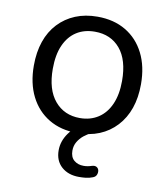

<svg xmlns="http://www.w3.org/2000/svg" viewBox="-79 -561 713 819"><g transform="rotate(10 278.0 -151.5)"><path d="M278 9Q207 9 155 -22Q103 -53 74.5 -109.5Q46 -166 46 -243Q46 -301 62 -347.5Q78 -394 109 -427Q140 -460 182.5 -477.5Q225 -495 278 -495Q349 -495 401 -464Q453 -433 481.5 -376.5Q510 -320 510 -243Q510 -185 494 -139Q478 -93 447 -59.5Q416 -26 373.5 -8.5Q331 9 278 9ZM278 -56Q323 -56 357 -78Q391 -100 409.5 -142Q428 -184 428 -243Q428 -334 387.5 -382Q347 -430 278 -430Q232 -430 198.5 -408.5Q165 -387 146.5 -345.5Q128 -304 128 -243Q128 -153 169 -104.5Q210 -56 278 -56ZM318 192Q271 192 242 166Q213 140 213 95Q213 55 238.5 19.5Q264 -16 308 -36L337 0Q322 6 306.5 18.5Q291 31 281 48Q271 65 271 86Q271 114 287.5 128Q304 142 329 142Q338 142 346.5 140.5Q355 139 364 136Q377 132 385 137Q393 142 394.5 151.5Q396 161 392 170Q388 179 377 183Q362 189 347 190.5Q332 192 318 192Z"/></g></svg>

Font: Nunito
Style: Regular
Weight: 400
Designer: Vernon Adams
Foundry: Vernon Adams
Version: Version 3.602